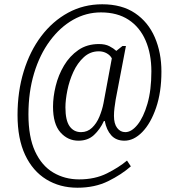

<svg xmlns="http://www.w3.org/2000/svg" viewBox="-20 -739 809 898"><path d="M342 139Q260 139 196.5 100Q133 61 97.5 -14.5Q62 -90 62 -201Q62 -311 91 -405.5Q120 -500 173 -570Q226 -640 298.5 -679.5Q371 -719 458 -719Q550 -719 611.5 -677.5Q673 -636 704 -564.5Q735 -493 735 -404Q735 -308 710 -235Q685 -162 645.5 -121.5Q606 -81 562 -81Q523 -81 500.5 -106Q478 -131 470 -173H466Q448 -134 419.5 -107.5Q391 -81 347 -81Q297 -81 262.5 -120Q228 -159 228 -240Q228 -286 240.5 -337Q253 -388 279.5 -432.5Q306 -477 346.5 -505Q387 -533 443 -533Q472 -533 491.5 -523Q511 -513 524 -501L553 -524H569L521 -273Q518 -255 515.5 -235Q513 -215 513 -197Q513 -160 528 -140.5Q543 -121 566 -121Q595 -121 623 -155.5Q651 -190 669.5 -253.5Q688 -317 688 -405Q688 -487 661 -549.5Q634 -612 581.5 -646.5Q529 -681 452 -681Q383 -681 322 -646.5Q261 -612 213.5 -548Q166 -484 139.5 -396.5Q113 -309 113 -204Q113 -98 144 -31Q175 36 229 68Q283 100 350 100Q424 100 480 72Q536 44 574 12L592 39Q549 77 486.5 108Q424 139 342 139ZM359 -121Q389 -121 410.5 -141.5Q432 -162 445 -193.5Q458 -225 464 -256L503 -466Q496 -480 479.5 -489.5Q463 -499 442 -499Q402 -499 372 -471.5Q342 -444 323 -402.5Q304 -361 295 -316Q286 -271 286 -237Q286 -176 305.5 -148.5Q325 -121 359 -121Z"/></svg>

Font: Noto Serif Condensed Light
Style: Italic
Weight: 300
Width: 3
Italic angle: -12°
Designer: Monotype Design Team
Foundry: Monotype Imaging Inc.
Version: Version 2.014; ttfautohint (v1.8.4.7-5d5b)